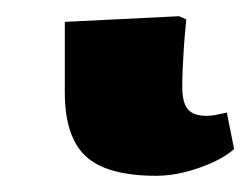

<svg xmlns="http://www.w3.org/2000/svg" viewBox="-20 17 309 237"><path d="M173 234Q112 234 86 210Q60 186 60 131V44L201 37L210 41Q208 60 207 75Q206 90 205.5 101.5Q205 113 205 124Q205 144 212 152Q219 160 235 160Q240 160 245.5 159Q251 158 260 156L269 201Q259 210 242.5 217.5Q226 225 208 229.5Q190 234 173 234Z"/></svg>

Font: Literata 18pt
Style: Bold
Weight: 700
Designer: Latin by Veronika Burian and Jose Scaglione. Greek by Irene Vlachou. Cyrillic by Vera Evstafieva.
Foundry: TypeTogether
Version: Version 3.103;gftools[0.9.29]